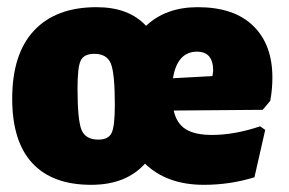

<svg xmlns="http://www.w3.org/2000/svg" viewBox="-20 -503 804 535"><path d="M249 -483Q339 -483 387 -431Q442 -483 531 -483Q632 -483 685.5 -431Q739 -379 739 -287Q739 -254 733 -222L712 -197L464 -195Q472 -159 497.5 -143Q523 -127 571 -127Q633 -127 705 -151L719 -141L689 -9Q621 12 548 12Q445 12 384 -47Q331 12 234 12Q126 12 70 -48.5Q14 -109 14 -228Q14 -353 75 -418Q136 -483 249 -483ZM529 -359Q474 -359 462 -285L572 -291L574 -306Q574 -359 529 -359ZM243 -353Q214 -353 205 -334.5Q196 -316 196 -257Q196 -169 207 -141.5Q218 -114 254 -114Q282 -114 291 -132.5Q300 -151 300 -211Q300 -298 289 -325.5Q278 -353 243 -353Z"/></svg>

Font: Alegreya Sans SC Black
Style: Regular
Weight: 900
Designer: Juan Pablo del Peral
Foundry: Huerta Tipografica
Version: Version 2.007